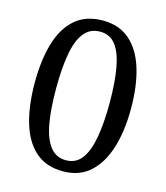

<svg xmlns="http://www.w3.org/2000/svg" viewBox="-110 -808 779 903"><g transform="rotate(15 279.5 -357.0)"><path d="M280 10Q198 10 146 -36Q94 -82 69.5 -165Q45 -248 45 -359Q45 -470 69.5 -552Q94 -634 146 -679Q198 -724 281 -724Q359 -724 411 -679Q463 -634 488.5 -551.5Q514 -469 514 -358Q514 -247 488 -164.5Q462 -82 410.5 -36Q359 10 280 10ZM280 -44Q329 -44 357 -81.5Q385 -119 397.5 -189Q410 -259 410 -358Q410 -457 397.5 -527Q385 -597 357 -633.5Q329 -670 281 -670Q232 -670 203 -633.5Q174 -597 161.5 -527Q149 -457 149 -358Q149 -259 161.5 -189Q174 -119 203 -81.5Q232 -44 280 -44Z"/></g></svg>

Font: Noto Serif Tibetan
Style: Regular
Weight: 400
Designer: Monotype Design Team
Foundry: Monotype Imaging Inc.
Version: Version 2.103